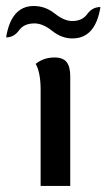

<svg xmlns="http://www.w3.org/2000/svg" viewBox="-64 -610 350 630"><path d="M166.5 0H69.3V-315.4Q69.3 -371.6 53.2 -400.4Q79.1 -421.4 114.7 -421.4Q143.1 -421.4 154.8 -406Q166.5 -390.6 166.5 -359.9ZM173.8 -483.9Q138.2 -483.9 107.4 -508.5Q76.7 -533.2 49.3 -533.2Q14.6 -533.2 -1.7 -510.3Q-18.1 -487.3 -43.9 -487.3Q-27.3 -590.3 46.9 -590.3Q84.5 -590.3 115.5 -565.7Q146.5 -541 172.9 -541Q206.1 -541 222.4 -564Q238.8 -586.9 265.6 -586.9Q249 -483.9 173.8 -483.9Z"/></svg>

Font: Bainsley
Style: Regular
Weight: 400
Designer: Paul James MIller
Foundry: High-Logic / Made with FontCreator
Version: Version 1.411;March 28, 2021;FontCreator 13.0.0.2683 64-bit